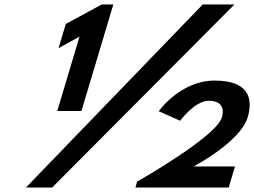

<svg xmlns="http://www.w3.org/2000/svg" viewBox="-20 -845 1145 865"><path d="M243.7 -628 338.2 -680 238 -345H347L490.6 -825H438.6L276.3 -737ZM1036.3 -825H893.5L96.8 0H214.8ZM919.8 -391C997.3 -391 984.8 -333 979.7 -316C953.3 -228 598 -27 598 -27L589.9 0H1010.2L1038.6 -95H851.9C851.9 -95 1062.5 -205 1095.7 -316C1113.3 -375 1124.3 -482 947 -482C792.2 -482 695.2 -344 695.2 -344L791.3 -301C791.3 -301 858.1 -391 919.8 -391Z"/></svg>

Font: Hussar
Style: BdSuprExtOblThree
Weight: 700
Foundry: Cannot Into Space Fonts
Version: Version 2.00